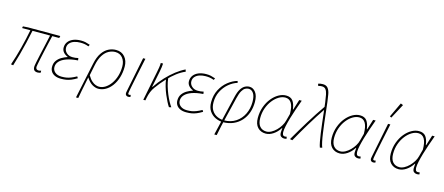

<svg xmlns="http://www.w3.org/2000/svg" viewBox="-57 -1430 5288 2288"><g transform="rotate(15 2587.0 -286.0)"><path d="M393 12Q365 12 351 -1.5Q337 -15 337 -44Q337 -56 345.5 -99Q354 -142 367.5 -202.5Q381 -263 396 -329Q411 -395 423 -452H206Q190 -374 171.5 -295.5Q153 -217 132.5 -141.5Q112 -66 90 4L62 0Q98 -105 128.5 -223Q159 -341 180 -452H78L82 -474L146 -478H542L536 -452H450Q438 -404 426 -351Q414 -298 402.5 -246.5Q391 -195 382 -152Q373 -109 368 -81.5Q363 -54 363 -49Q363 -32 372 -23Q381 -14 399 -14Q404 -14 410.5 -15.5Q417 -17 429 -20L430 4Q421 7 413 9.5Q405 12 393 12Z M680 12Q636 12 605 -2Q574 -16 558 -41Q542 -66 542 -98Q542 -145 565 -176.5Q588 -208 622 -227.5Q656 -247 690 -258V-262Q660 -273 638 -297.5Q616 -322 616 -356Q616 -397 638.5 -427Q661 -457 701.5 -473.5Q742 -490 796 -490Q828 -490 852 -484.5Q876 -479 908 -468L898 -446Q867 -457 845 -460.5Q823 -464 794 -464Q753 -464 719 -452.5Q685 -441 664.5 -418Q644 -395 644 -362Q644 -325 673.5 -298.5Q703 -272 746 -272Q766 -272 781 -273.5Q796 -275 818 -280L822 -252Q739 -246 683 -226Q627 -206 598.5 -175Q570 -144 570 -104Q570 -64 600.5 -39Q631 -14 682 -14Q715 -14 741 -18.5Q767 -23 795.5 -34Q824 -45 862 -66L874 -46Q836 -23 805.5 -10.5Q775 2 745.5 7Q716 12 680 12Z M912 180 1006 -264Q1023 -345 1057 -395Q1091 -445 1135.5 -467.5Q1180 -490 1228 -490Q1298 -490 1338 -443Q1378 -396 1378 -324Q1378 -251 1359 -189.5Q1340 -128 1306.5 -82.5Q1273 -37 1230 -12.5Q1187 12 1140 12Q1105 12 1066 -10.5Q1027 -33 992 -88Q982 -36 973.5 5Q965 46 957 87Q949 128 940 180ZM1142 -14Q1183 -14 1220 -37.5Q1257 -61 1286.5 -102.5Q1316 -144 1333 -199.5Q1350 -255 1350 -318Q1350 -381 1317 -422.5Q1284 -464 1226 -464Q1185 -464 1145.5 -443Q1106 -422 1075 -374Q1044 -326 1028 -246L1002 -118Q1027 -75 1052.5 -52.5Q1078 -30 1101.5 -22Q1125 -14 1142 -14Z M1510 12Q1495 12 1484.5 3Q1474 -6 1474 -24Q1474 -29 1475.5 -36Q1477 -43 1478 -50L1564 -478H1592Q1567 -359 1546.5 -261Q1526 -163 1514 -101Q1502 -39 1502 -28Q1502 -21 1506 -17.5Q1510 -14 1517 -14Q1520 -14 1523.5 -14.5Q1527 -15 1534 -18L1538 6Q1531 9 1524.5 10.5Q1518 12 1510 12Z M1694 0 1766 -360Q1772 -389 1777 -420Q1782 -451 1782 -478H1810Q1810 -462 1806 -433Q1802 -404 1796 -374L1756 -176H1760Q1807 -246 1863 -306Q1919 -366 1977 -410.5Q2035 -455 2088 -480L2096 -454Q2044 -433 1991 -392.5Q1938 -352 1885.5 -296Q1833 -240 1784 -172Q1763 -144 1748.5 -108.5Q1734 -73 1726 -32L1720 0ZM2012 6Q1997 -16 1979 -51Q1961 -86 1943 -129Q1925 -172 1911.5 -218Q1898 -264 1892 -307L1914 -326Q1919 -280 1933 -232Q1947 -184 1965.5 -139Q1984 -94 2004 -58Q2024 -22 2040 0Z M2226 12Q2182 12 2151 -2Q2120 -16 2104 -41Q2088 -66 2088 -98Q2088 -145 2111 -176.5Q2134 -208 2168 -227.5Q2202 -247 2236 -258V-262Q2206 -273 2184 -297.5Q2162 -322 2162 -356Q2162 -397 2184.5 -427Q2207 -457 2247.5 -473.5Q2288 -490 2342 -490Q2374 -490 2398 -484.5Q2422 -479 2454 -468L2444 -446Q2413 -457 2391 -460.5Q2369 -464 2340 -464Q2299 -464 2265 -452.5Q2231 -441 2210.5 -418Q2190 -395 2190 -362Q2190 -325 2219.5 -298.5Q2249 -272 2292 -272Q2312 -272 2327 -273.5Q2342 -275 2364 -280L2368 -252Q2285 -246 2229 -226Q2173 -206 2144.5 -175Q2116 -144 2116 -104Q2116 -64 2146.5 -39Q2177 -14 2228 -14Q2261 -14 2287 -18.5Q2313 -23 2341.5 -34Q2370 -45 2408 -66L2420 -46Q2382 -23 2351.5 -10.5Q2321 2 2291.5 7Q2262 12 2226 12Z M2618 180 2736 -318Q2751 -380 2773 -414.5Q2795 -449 2822 -463.5Q2849 -478 2878 -478Q2923 -478 2954.5 -436.5Q2986 -395 2986 -318Q2986 -248 2965 -188Q2944 -128 2904 -83.5Q2864 -39 2807.5 -14Q2751 11 2680 12L2686 -12Q2770 -13 2831 -53.5Q2892 -94 2925 -162Q2958 -230 2958 -312Q2958 -382 2934.5 -417Q2911 -452 2874 -452Q2853 -452 2832 -440.5Q2811 -429 2793 -397.5Q2775 -366 2760 -304Q2746 -245 2731 -183.5Q2716 -122 2701 -60.5Q2686 1 2672.5 61.5Q2659 122 2648 180ZM2678 12Q2632 12 2586.5 -9Q2541 -30 2511.5 -73Q2482 -116 2482 -182Q2482 -269 2517 -336.5Q2552 -404 2607.5 -448Q2663 -492 2722 -508L2728 -486Q2672 -469 2622 -427Q2572 -385 2541 -324Q2510 -263 2510 -188Q2510 -126 2536 -87Q2562 -48 2602 -30Q2642 -12 2684 -12Z M3206 12Q3145 12 3106.5 -28Q3068 -68 3068 -146Q3068 -220 3091 -283Q3114 -346 3152 -392.5Q3190 -439 3235.5 -464.5Q3281 -490 3326 -490Q3383 -490 3410 -454.5Q3437 -419 3446 -350H3450L3490 -478H3521Q3499 -418 3478 -357Q3457 -296 3440.5 -239.5Q3424 -183 3414 -137Q3404 -91 3404 -62Q3404 -43 3410.5 -28.5Q3417 -14 3439 -14Q3445 -14 3450 -15.5Q3455 -17 3458 -18L3464 6Q3456 9 3450 10.5Q3444 12 3433 12Q3411 12 3394.5 -1Q3378 -14 3378 -46Q3378 -55 3379.5 -70.5Q3381 -86 3382 -102H3378Q3344 -49 3298 -18.5Q3252 12 3206 12ZM3208 -14Q3237 -14 3268 -30.5Q3299 -47 3327 -75Q3355 -103 3375 -136Q3395 -169 3403 -202L3426 -288Q3426 -378 3400 -421Q3374 -464 3324 -464Q3284 -464 3243.5 -439.5Q3203 -415 3169.5 -372Q3136 -329 3116 -272.5Q3096 -216 3096 -152Q3096 -84 3126 -49Q3156 -14 3208 -14Z M3874 6Q3865 -17 3856.5 -61.5Q3848 -106 3840 -164Q3832 -222 3824.5 -286Q3817 -350 3810 -413.5Q3803 -477 3796 -532Q3789 -586 3781 -625Q3773 -664 3757 -685Q3741 -706 3710 -706Q3695 -706 3686 -704.5Q3677 -703 3666 -698L3656 -724Q3668 -729 3681.5 -731.5Q3695 -734 3714 -734Q3757 -734 3777.5 -707Q3798 -680 3806 -636.5Q3814 -593 3820 -544Q3827 -487 3834 -422.5Q3841 -358 3849 -293Q3857 -228 3865 -170Q3873 -112 3882.5 -67.5Q3892 -23 3902 0ZM3504 0Q3578 -128 3651 -246.5Q3724 -365 3808 -486L3812 -450Q3739 -342 3670.5 -229Q3602 -116 3534 6Z M4118 12Q4057 12 4018.5 -28Q3980 -68 3980 -146Q3980 -220 4003 -283Q4026 -346 4064 -392.5Q4102 -439 4147.5 -464.5Q4193 -490 4238 -490Q4295 -490 4322 -454.5Q4349 -419 4358 -350H4362L4402 -478H4433Q4411 -418 4390 -357Q4369 -296 4352.5 -239.5Q4336 -183 4326 -137Q4316 -91 4316 -62Q4316 -43 4322.5 -28.5Q4329 -14 4351 -14Q4357 -14 4362 -15.5Q4367 -17 4370 -18L4376 6Q4368 9 4362 10.5Q4356 12 4345 12Q4323 12 4306.5 -1Q4290 -14 4290 -46Q4290 -55 4291.5 -70.5Q4293 -86 4294 -102H4290Q4256 -49 4210 -18.5Q4164 12 4118 12ZM4120 -14Q4149 -14 4180 -30.5Q4211 -47 4239 -75Q4267 -103 4287 -136Q4307 -169 4315 -202L4338 -288Q4338 -378 4312 -421Q4286 -464 4236 -464Q4196 -464 4155.5 -439.5Q4115 -415 4081.5 -372Q4048 -329 4028 -272.5Q4008 -216 4008 -152Q4008 -84 4038 -49Q4068 -14 4120 -14Z M4532 12Q4517 12 4506.5 3Q4496 -6 4496 -24Q4496 -29 4497.5 -36Q4499 -43 4500 -50L4586 -478H4614Q4589 -359 4568.5 -261Q4548 -163 4536 -101Q4524 -39 4524 -28Q4524 -21 4528 -17.5Q4532 -14 4539 -14Q4542 -14 4545.5 -14.5Q4549 -15 4556 -18L4560 6Q4553 9 4546.5 10.5Q4540 12 4532 12ZM4604 -560 4584 -570 4670 -752 4700 -740Z M4846 12Q4785 12 4746.5 -28Q4708 -68 4708 -146Q4708 -220 4731 -283Q4754 -346 4792 -392.5Q4830 -439 4875.5 -464.5Q4921 -490 4966 -490Q5023 -490 5050 -454.5Q5077 -419 5086 -350H5090L5130 -478H5161Q5139 -418 5118 -357Q5097 -296 5080.5 -239.5Q5064 -183 5054 -137Q5044 -91 5044 -62Q5044 -43 5050.5 -28.5Q5057 -14 5079 -14Q5085 -14 5090 -15.5Q5095 -17 5098 -18L5104 6Q5096 9 5090 10.5Q5084 12 5073 12Q5051 12 5034.5 -1Q5018 -14 5018 -46Q5018 -55 5019.5 -70.5Q5021 -86 5022 -102H5018Q4984 -49 4938 -18.5Q4892 12 4846 12ZM4848 -14Q4877 -14 4908 -30.5Q4939 -47 4967 -75Q4995 -103 5015 -136Q5035 -169 5043 -202L5066 -288Q5066 -378 5040 -421Q5014 -464 4964 -464Q4924 -464 4883.5 -439.5Q4843 -415 4809.5 -372Q4776 -329 4756 -272.5Q4736 -216 4736 -152Q4736 -84 4766 -49Q4796 -14 4848 -14Z"/></g></svg>

Font: Source Sans Variable
Style: Italic
Weight: 200
Italic angle: -11°
Designer: Paul D. Hunt
Foundry: Adobe Systems Incorporated
Version: Version 3.006;hotconv 1.0.111;makeotfexe 2.5.65597